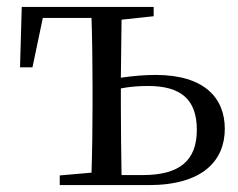

<svg xmlns="http://www.w3.org/2000/svg" viewBox="-20 -536 690 556"><path d="M153 0H411C567 0 631 -71 631 -163C631 -252 572 -319 431 -319C398 -319 364 -316 330 -311L332 -479L425 -489V-516H43L38 -341H74L104 -484H245C247 -428 248 -343 248 -288V-229C248 -174 247 -92 245 -36L153 -28ZM330 -280C356 -285 381 -287 409 -287C505 -287 550 -247 550 -160C550 -70 499 -29 393 -29H332C331 -85 330 -171 330 -229Z"/></svg>

Font: Harano Aji Mincho KR
Style: Regular
Weight: 400
Foundry: Masamichi Hosoda
Version: HaranoAjiMinchoKR-Regular version 20230610;ttx 4.39.4